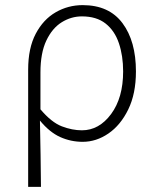

<svg xmlns="http://www.w3.org/2000/svg" viewBox="-20 -543 603 750"><path d="M140 187H90V-271Q90 -355 119.5 -411Q149 -467 197.5 -495Q246 -523 303 -523Q406 -523 458.5 -452.5Q511 -382 511 -264Q511 -177 481 -115.5Q451 -54 403.5 -21.5Q356 11 303 11Q257 11 215.5 -7.5Q174 -26 136 -72Q139 66 140 187ZM300 -34Q367 -34 414 -97.5Q461 -161 461 -264Q461 -325 444.5 -374Q428 -423 392.5 -451Q357 -479 300 -479Q258 -479 221 -456Q184 -433 161 -384.5Q138 -336 138 -260V-116Q181 -65 221.5 -49.5Q262 -34 300 -34Z"/></svg>

Font: LXGW 975 Gothic SC 200W
Style: Regular
Weight: 200
Version: Version 2.01;February 25, 2021